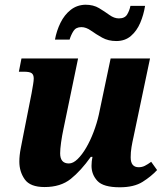

<svg xmlns="http://www.w3.org/2000/svg" viewBox="-20 -784 700 814"><path d="M488 10Q418 10 393 -17Q368 -44 368 -81Q368 -100 372 -119H365Q323 -60 280 -25.5Q237 9 169 9Q108 9 85 -23.5Q62 -56 62 -99Q62 -125 68 -155.5Q74 -186 79 -212L114 -389Q118 -412 120.5 -427Q123 -442 123 -451Q123 -467 114.5 -473.5Q106 -480 81 -480H60L71 -536H311L249 -237Q243 -209 239 -180.5Q235 -152 235 -134Q235 -91 272 -91Q290 -91 309 -109.5Q328 -128 345.5 -158Q363 -188 377 -225Q391 -262 399 -298L449 -536H616L546 -203Q541 -181 537.5 -160Q534 -139 534 -117Q534 -75 568 -75Q582 -75 594 -81Q606 -87 621 -98L646 -63Q621 -36 584.5 -13Q548 10 488 10ZM473 -610Q439 -610 413 -624.5Q387 -639 366 -654Q345 -669 325 -669Q302 -669 291.5 -652.5Q281 -636 275 -616H213Q220 -654 236.5 -687.5Q253 -721 279.5 -742Q306 -763 342 -764Q376 -764 400 -749.5Q424 -735 444 -720.5Q464 -706 484 -706Q509 -706 519 -722.5Q529 -739 533 -759H595Q589 -721 574.5 -687Q560 -653 535 -631.5Q510 -610 473 -610Z"/></svg>

Font: Noto Serif SemiCondensed ExtraBold
Style: Italic
Weight: 800
Width: 4
Italic angle: -12°
Designer: Monotype Design Team
Foundry: Monotype Imaging Inc.
Version: Version 2.014; ttfautohint (v1.8.4.7-5d5b)